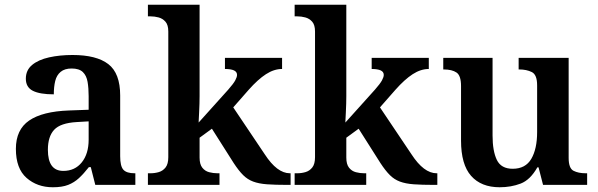

<svg xmlns="http://www.w3.org/2000/svg" viewBox="-20 -780 2521 810"><path d="M203 10Q137 10 92 -29.5Q47 -69 47 -152Q47 -233 103 -271.5Q159 -310 272 -314L354 -317V-374Q354 -408 349.5 -434.5Q345 -461 329.5 -476Q314 -491 282 -491Q253 -491 236 -477Q219 -463 213 -438.5Q207 -414 207 -382Q148 -382 118.5 -397Q89 -412 89 -448Q89 -484 115.5 -506Q142 -528 187 -538Q232 -548 286 -548Q387 -548 437 -509.5Q487 -471 487 -377V-121Q487 -79 500.5 -64Q514 -49 548 -49H551V0H382L363 -75H355Q333 -47 313 -28.5Q293 -10 267.5 0Q242 10 203 10ZM247 -59Q296 -59 325 -95Q354 -131 354 -191V-268L303 -265Q235 -261 208.5 -232.5Q182 -204 182 -148Q182 -59 247 -59Z M604 0V-49H615Q633 -49 650 -54Q667 -59 678.5 -73.5Q690 -88 690 -117V-647Q690 -675 678 -688.5Q666 -702 649 -706.5Q632 -711 615 -711H604V-760H822V-374Q822 -361 821.5 -342Q821 -323 820 -305Q819 -287 818.5 -275Q818 -263 818 -263L943 -402Q965 -427 972.5 -441Q980 -455 980 -464Q980 -477 967 -483Q954 -489 929 -489V-536H1170V-489Q1136 -489 1102 -467Q1068 -445 1029 -401L964 -327L1097 -129Q1123 -89 1149.5 -69Q1176 -49 1203 -49H1206V0H1192Q1141 0 1106.5 -2.5Q1072 -5 1048 -14Q1024 -23 1005.5 -41.5Q987 -60 966 -92L874 -237L822 -199V-115Q822 -87 833.5 -72.5Q845 -58 862.5 -53.5Q880 -49 897 -49H906V0Z M1223 0V-49H1234Q1252 -49 1269 -54Q1286 -59 1297.5 -73.5Q1309 -88 1309 -117V-647Q1309 -675 1297 -688.5Q1285 -702 1268 -706.5Q1251 -711 1234 -711H1223V-760H1441V-374Q1441 -361 1440.5 -342Q1440 -323 1439 -305Q1438 -287 1437.5 -275Q1437 -263 1437 -263L1562 -402Q1584 -427 1591.5 -441Q1599 -455 1599 -464Q1599 -477 1586 -483Q1573 -489 1548 -489V-536H1789V-489Q1755 -489 1721 -467Q1687 -445 1648 -401L1583 -327L1716 -129Q1742 -89 1768.5 -69Q1795 -49 1822 -49H1825V0H1811Q1760 0 1725.5 -2.5Q1691 -5 1667 -14Q1643 -23 1624.5 -41.5Q1606 -60 1585 -92L1493 -237L1441 -199V-115Q1441 -87 1452.5 -72.5Q1464 -58 1481.5 -53.5Q1499 -49 1516 -49H1525V0Z M2088 10Q2010 10 1967.5 -38Q1925 -86 1925 -187V-417Q1925 -461 1906 -474Q1887 -487 1852 -487H1850V-536H2058V-208Q2058 -143 2076 -105.5Q2094 -68 2143 -68Q2197 -68 2221.5 -110Q2246 -152 2246 -223V-420Q2246 -465 2223.5 -476Q2201 -487 2171 -487H2168V-536H2379V-114Q2379 -70 2399.5 -59.5Q2420 -49 2451 -49H2457V0H2271L2252 -74H2247Q2217 -21 2176.5 -5.5Q2136 10 2088 10Z"/></svg>

Font: Noto Nastaliq Urdu SemiBold
Style: Regular
Weight: 600
Version: Version 3.007